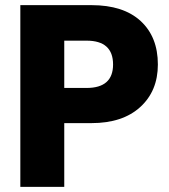

<svg xmlns="http://www.w3.org/2000/svg" viewBox="-20 -727 659 747"><path d="M59.1 0V-707H335.9Q460 -707 527.1 -645.3Q594.2 -583.5 594.2 -476.1Q594.2 -373 525.6 -310.5Q457 -248 335.9 -248H230V0ZM230 -384.8H316.9Q419.9 -384.8 419.9 -476.1Q419.9 -568.8 316.9 -568.8H230Z"/></svg>

Font: Biathlonist
Style: Bold
Weight: 700
Designer: Go4gold
Foundry: Go4gold
Version: Version 3.010;FEAKit 1.0